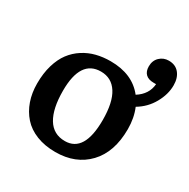

<svg xmlns="http://www.w3.org/2000/svg" viewBox="-156 -817 956 973"><g transform="rotate(30 321.5 -330.5)"><path d="M292 14.2Q230 14.2 181.4 -5.1Q132.8 -24.4 102.1 -59.1Q71.3 -93.8 55.2 -139.9Q39.1 -186 39.1 -241.2Q39.1 -300.8 53.2 -348.6Q67.4 -396.5 91.8 -429Q116.2 -461.4 150.4 -483.4Q184.6 -505.4 223.4 -515.1Q262.2 -524.9 306.2 -524.9Q434.1 -524.9 500 -440.9Q558.1 -477.5 563 -539.1H548.8Q517.6 -539.1 501.7 -554.7Q485.8 -570.3 485.8 -599.1Q485.8 -633.3 507.6 -654.1Q529.3 -674.8 560.1 -674.8Q599.6 -674.8 621.3 -648.2Q643.1 -621.6 643.1 -578.1Q643.1 -525.4 613.5 -472.7Q584 -419.9 530.8 -388.2Q553.2 -335.4 553.2 -270Q553.2 -135.7 481.9 -60.8Q410.6 14.2 292 14.2ZM306.2 -58.1Q419.9 -58.1 419.9 -246.1Q419.9 -349.6 386.2 -402.3Q352.5 -455.1 290 -455.1Q170.9 -455.1 170.9 -274.9Q170.9 -170.4 204.8 -114.3Q238.8 -58.1 306.2 -58.1Z"/></g></svg>

Font: Literata Book SemiBold
Style: Regular
Weight: 600
Designer: Latin by Veronika Burian and Jose Scaglione. Greek by Irene Vlachou. Cyrillic by Vera Evstafieva
Foundry: TypeTogether
Version: Version 2.003;PS 002.003;hotconv 1.0.88;makeotf.lib2.5.64775